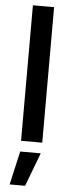

<svg xmlns="http://www.w3.org/2000/svg" viewBox="-63 -759 381 1027"><g transform="rotate(5 127.5 -245.5)"><path d="M184.6 -727.5H70.8V0H184.6ZM30.3 237.8H113.3L181.6 57.6H71.3Z"/></g></svg>

Font: Raveo Medium
Style: Regular
Weight: 500
Designer: Jakub Foglar, Rasmus Andersson (Inter)
Foundry: Jakubfoglar.com
Version: Version 1.100;Glyphs 3.2.3 (3260)